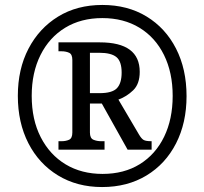

<svg xmlns="http://www.w3.org/2000/svg" viewBox="-20 -745 825 775"><path d="M392 10Q291 10 214 -37Q137 -84 94.5 -167Q52 -250 52 -358Q52 -466 95 -548.5Q138 -631 214.5 -678Q291 -725 393 -725Q495 -725 571.5 -678.5Q648 -632 690.5 -549Q733 -466 733 -357Q733 -249 690.5 -166Q648 -83 571 -36.5Q494 10 392 10ZM394 -43Q481 -43 544.5 -82.5Q608 -122 642.5 -193Q677 -264 677 -358Q677 -452 642 -523Q607 -594 543 -633Q479 -672 393 -672Q307 -672 243 -633Q179 -594 143.5 -523Q108 -452 108 -358Q108 -262 144.5 -191Q181 -120 245 -81.5Q309 -43 394 -43ZM216 -141V-175H228Q246 -175 259 -181Q272 -187 272 -210V-503Q272 -526 259 -532Q246 -538 228 -538H216V-574H383Q544 -574 544 -455Q544 -406 517.5 -380.5Q491 -355 458 -343L541 -202Q551 -185 560 -180Q569 -175 592 -175V-141H495L391 -327H343V-210Q343 -187 357 -181Q371 -175 389 -175H402V-141ZM382 -369Q433 -369 452 -389Q471 -409 471 -452Q471 -497 450 -514.5Q429 -532 380 -532H343V-369Z"/></svg>

Font: Noto Serif Hebrew SemiCondensed SemiBold
Style: Regular
Weight: 600
Width: 4
Designer: Monotype Design Team
Foundry: Monotype Imaging Inc.
Version: Version 2.004; ttfautohint (v1.8.4.7-5d5b)